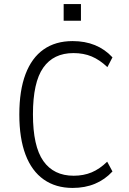

<svg xmlns="http://www.w3.org/2000/svg" viewBox="-20 -915 636 944"><path d="M337 9Q254 9 195 -32.5Q136 -74 105.5 -154.5Q75 -235 75 -352Q75 -470 105.5 -550.5Q136 -631 194.5 -672Q253 -713 337 -713Q398 -713 447 -693Q496 -673 533 -633L508 -585Q470 -621 430.5 -637.5Q391 -654 341 -654Q243 -654 192.5 -582Q142 -510 142 -353Q142 -196 193 -123.5Q244 -51 342 -51Q391 -51 430.5 -67.5Q470 -84 507 -120L533 -72Q496 -32 447 -11.5Q398 9 337 9ZM293 -813V-895H378V-813Z"/></svg>

Font: Nunito Sans 7pt Condensed Light
Style: Regular
Weight: 300
Width: 3
Designer: Vernon Adams
Foundry: Vernon Adams
Version: Version 3.101;gftools[0.9.27]